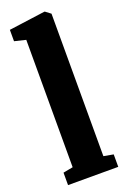

<svg xmlns="http://www.w3.org/2000/svg" viewBox="-157 -870 601 920"><g transform="rotate(-20 143.5 -410.0)"><path d="M71.5 -73V-722.5L14 -736.5V-794.5L197.5 -819.5H201L228 -799V-72.5L277.5 -63.5V0H21.5V-63.5Z"/></g></svg>

Font: Merriweather 24pt SemiCondensed Black
Style: Regular
Weight: 900
Width: 4
Designer: Eben Sorkin
Foundry: Eben Sorkin
Version: Version 2.100